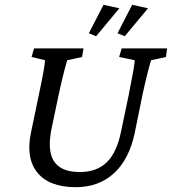

<svg xmlns="http://www.w3.org/2000/svg" viewBox="-20 -776 721 805"><path d="M502.9 -624 472.7 -636.7 534.2 -755.9 600.6 -741.2ZM382.8 -624 352.5 -636.7 414.1 -755.9 480.5 -741.2ZM123 -573.2H330.1L324.2 -537.1L261.7 -523.4Q244.6 -465.8 225.6 -377L197.3 -242.2Q176.8 -147.5 205.6 -101.1Q234.4 -54.7 314.5 -54.7Q385.7 -54.7 427.7 -95.7Q469.7 -136.7 487.3 -223.6L519.5 -377Q544.9 -503.9 544.9 -523.4L479.5 -537.1L490.2 -573.2H680.7L675.8 -537.1L613.3 -523.4Q596.2 -465.8 577.1 -377L544.9 -218.8Q521.5 -107.9 457.8 -49.6Q394 8.8 297.9 8.8Q186 8.8 136.5 -52.7Q86.9 -114.3 110.4 -222.7L142.6 -377Q167.5 -494.1 168.9 -523.4L112.3 -537.1Z"/></svg>

Font: Crimson Pro
Style: Italic
Weight: 400
Italic angle: -12°
Designer: Jacques Le Bailly
Foundry: Baron von Fonthausen
Version: Version 1.003